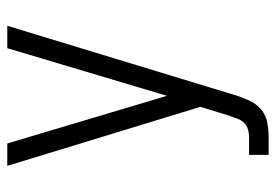

<svg xmlns="http://www.w3.org/2000/svg" viewBox="-138 -422 775 540"><g transform="rotate(-90 250.0 -152.5)"><path d="M84 215V160H135Q145 160 155.5 157Q166 154 173.5 146.5Q181 139 185 129Q189 119 192 109L193 108L219 23L53 -520H116L250 -71L384 -520H447L257 104L251 124Q245 143 236 162Q227 181 211.5 194Q196 207 175.5 211Q155 215 135 215Z"/></g></svg>

Font: Iosevka SS18 Light
Style: Regular
Weight: 300
Monospace: yes
Designer: Belleve Invis
Foundry: Belleve Invis
Version: Version 25.1.1; ttfautohint (v1.8.4)